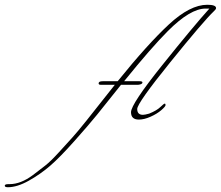

<svg xmlns="http://www.w3.org/2000/svg" viewBox="-374 -501 927 806"><path d="M-341 285Q-354 285 -354 278.5Q-354 272 -339 272H-334Q-287 272 -236 234Q-207 212 -184 194Q-161 176 -126 137.5Q-91 99 -70.5 76.5Q-50 54 -10 4Q46 -66 108 -145H49Q40 -145 40 -151Q40 -160 57 -160H120Q246 -316 335 -398.5Q424 -481 496 -481Q533 -481 533 -467Q533 -462 524 -454Q480 -412 341 -240Q202 -68 202 -43.5Q202 -19 226 -19Q234 -19 252 -24Q284 -37 299 -51.5Q314 -66 317.5 -66Q321 -66 321 -60Q321 -54 303 -38.5Q285 -23 258 -11Q231 1 209 1Q176 1 176 -30Q176 -64 307.5 -228Q439 -392 505 -465H489Q425 -465 331 -371Q261 -301 147 -160H212Q224 -160 224 -155Q224 -147 206 -145H134Q68 -62 33.5 -19.5Q-1 23 -62 91.5Q-123 160 -163.5 195Q-204 230 -253 257.5Q-302 285 -341 285Z"/></svg>

Font: Miss Fajardose
Style: Regular
Weight: 400
Version: Version 1.000